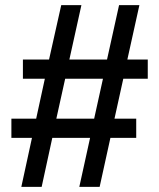

<svg xmlns="http://www.w3.org/2000/svg" viewBox="-20 -718 622 750"><path d="M63.3 12 104.9 -179.5H24.5V-254.5H121.3L155.2 -410.5H69.5V-485.5H171.6L219.2 -698H298L251 -485.5H398.1L445.1 -698H524.5L477.5 -485.5H557.2V-410.5H461.6L427.2 -254.5H512.1V-179.5H411.3L369.2 12H289.8L331.9 -179.5H184.3L142.7 12ZM200.1 -254.5H347.8L382.2 -410.5H234.6Z"/></svg>

Font: Archivo Variable SemiBold
Style: Regular
Weight: 600
Designer: Hector Gatti
Foundry: Omnibus-Type
Version: Version 2.001